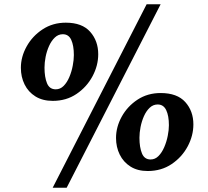

<svg xmlns="http://www.w3.org/2000/svg" viewBox="-20 -835 982 906"><path d="M672 -815H738L294.5 51H228.5ZM229 -359Q181 -359 147.2 -380Q113.5 -401 96 -436.5Q78.5 -472 78.5 -515Q78.5 -567 105.8 -616Q133 -665 181 -696.5Q229 -728 290.5 -728Q367.5 -728 405.5 -685Q443.5 -642 443.5 -579Q443.5 -525.5 416.5 -475Q389.5 -424.5 341.2 -391.8Q293 -359 229 -359ZM243 -413.5Q264.5 -413.5 280.5 -429.8Q296.5 -446 307.2 -471.5Q318 -497 323.2 -524.8Q328.5 -552.5 328.5 -575Q328.5 -620 316.2 -646.8Q304 -673.5 276.5 -673.5Q255 -673.5 238.8 -658Q222.5 -642.5 211.5 -618Q200.5 -593.5 195.2 -566.5Q190 -539.5 190 -516Q190 -471 201.8 -442.2Q213.5 -413.5 243 -413.5ZM677 -28Q629 -28 595.8 -49Q562.5 -70 545 -105.5Q527.5 -141 527.5 -184Q527.5 -236 554.5 -284.8Q581.5 -333.5 629 -364.8Q676.5 -396 738 -396Q816 -396 854.2 -353.5Q892.5 -311 892.5 -248Q892.5 -194.5 865.5 -144Q838.5 -93.5 790 -60.8Q741.5 -28 677 -28ZM690.5 -82.5Q712 -82.5 728 -98.8Q744 -115 755 -140.5Q766 -166 771.5 -193.8Q777 -221.5 777 -244Q777 -289 764.2 -315.5Q751.5 -342 724 -342Q702.5 -342 686.2 -326.5Q670 -311 659.2 -286.8Q648.5 -262.5 643.2 -235.5Q638 -208.5 638 -185Q638 -140 649.8 -111.2Q661.5 -82.5 690.5 -82.5Z"/></svg>

Font: Merriweather Black
Style: Italic
Weight: 900
Italic angle: -7.8°
Designer: Eben Sorkin
Foundry: Eben Sorkin
Version: Version 2.200;gftools[0.9.31]